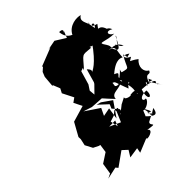

<svg xmlns="http://www.w3.org/2000/svg" viewBox="-264 -1086 1361 1361"><g transform="rotate(-45 417.0 -405.5)"><path d="M305 -825 270 -794 256 -759 249 -677 256 -674 276 -623 259 -591 301 -508 269 -485 300 -423 178 -387 123 -288 124 -266 113 -216 142 -161 182 -141 193 -139 184 -77 112 -30 99 53 64 70 155 50 169 67 273 -7 310 27 281 74 361 62 354 100 459 57C440 78 550 52 504 21C607 37 530 17 553 -9C645 -63 612 -10 589 -65C618 -45 629 -41 585 -114C624 -8 553 -8 644 -59C635 -8 619 2 557 -62C558 -57 557 -31 581 -97C602 -86 657 -119 654 -144C621 -138 618 -184 697 -181C703 -112 647 -115 679 -210C773 -205 802 -187 784 -173C787 -129 766 -188 809 -130C749 -202 752 -254 725 -194C740 -249 720 -214 779 -203C757 -240 777 -240 745 -194C775 -294 796 -226 811 -268C774 -287 772 -342 815 -378C756 -423 747 -398 789 -427C736 -451 746 -489 797 -451C749 -441 779 -434 761 -478C701 -383 737 -378 664 -396C665 -430 691 -430 624 -379C624 -426 568 -394 648 -338C626 -432 625 -355 620 -346C598 -402 678 -400 617 -424C703 -499 737 -468 744 -466C744 -531 776 -563 709 -572C755 -569 789 -567 808 -520C745 -557 824 -588 817 -611C770 -516 760 -508 734 -566C801 -554 776 -589 762 -534C711 -608 762 -556 712 -631C696 -662 744 -627 821 -627C778 -644 782 -689 834 -659C812 -710 781 -678 808 -688C783 -765 740 -701 785 -761C697 -783 806 -808 752 -752C733 -837 751 -819 744 -793C739 -824 702 -861 746 -888C715 -898 636 -895 604 -829C609 -835 559 -836 552 -911C620 -912 538 -853 581 -891L562 -843L485 -891L411 -877L432 -878L291 -823L330 -810ZM437 -502 467 -604 496 -614 502 -641 485 -594C568 -686 541 -680 635 -672C618 -707 658 -647 668 -698C575 -563 524 -550 515 -544C515 -544 538 -554 504 -586L475 -485L469 -475L416 -421L412 -464ZM374 -145 362 -204 407 -218 439 -244 462 -157 518 -114 468 -210 471 -219 431 -265 444 -296 376 -359 409 -350 482 -299 407 -190 420 -278 357 -266 383 -320 276 -392 341 -371 434 -365C456 -340 478 -316 501 -292C503 -350 585 -317 612 -358C552 -332 555 -390 562 -357C563 -380 561 -348 565 -389C587 -380 576 -389 617 -280C669 -345 655 -288 633 -309C653 -207 617 -246 640 -211C618 -206 678 -249 595 -239C606 -228 538 -237 551 -260C470 -216 540 -262 445 -190C478 -237 466 -256 443 -226L410 -149L329 -186L390 -187Z"/></g></svg>

Font: Hussar Lance
Style: ExBdObl
Weight: 700
Foundry: Cannot Into Space Fonts, PlusOne Fonts
Version: Version 2.270